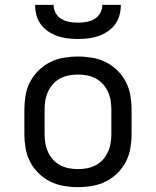

<svg xmlns="http://www.w3.org/2000/svg" viewBox="-20 -760 640 788"><path d="M300 8Q271 8 241.5 3Q212 -2 186 -15Q160 -28 138.5 -49Q117 -70 103.5 -96Q90 -122 85 -151.5Q80 -181 80 -210V-310Q80 -339 85 -368.5Q90 -398 103.5 -424Q117 -450 138.5 -471Q160 -492 186 -505Q212 -518 241.5 -523Q271 -528 300 -528Q329 -528 358.5 -523Q388 -518 414 -505Q440 -492 461.5 -471Q483 -450 496.5 -424Q510 -398 515 -368.5Q520 -339 520 -310V-210Q520 -181 515 -151.5Q510 -122 496.5 -96Q483 -70 461.5 -49Q440 -28 414 -15Q388 -2 358.5 3Q329 8 300 8ZM300 -66Q319 -66 337.5 -69.5Q356 -73 373 -82Q390 -91 402.5 -105Q415 -119 423 -136.5Q431 -154 434 -172.5Q437 -191 437 -210V-310Q437 -329 434 -347.5Q431 -366 423 -383.5Q415 -401 402.5 -415Q390 -429 373 -438Q356 -447 337.5 -450.5Q319 -454 300 -454Q281 -454 262.5 -450.5Q244 -447 227 -438Q210 -429 197.5 -415Q185 -401 177 -383.5Q169 -366 166 -347.5Q163 -329 163 -310V-210Q163 -191 166 -172.5Q169 -154 177 -136.5Q185 -119 197.5 -105Q210 -91 227 -82Q244 -73 262.5 -69.5Q281 -66 300 -66ZM300 -600Q279 -600 257.5 -602.5Q236 -605 216 -612Q196 -619 178 -631Q160 -643 147.5 -660Q135 -677 129.5 -698Q124 -719 124 -740H200Q200 -722 208.5 -706.5Q217 -691 232.5 -682Q248 -673 265.5 -670Q283 -667 300 -667Q317 -667 334.5 -670Q352 -673 367.5 -682Q383 -691 391.5 -706.5Q400 -722 400 -740H476Q476 -719 470.5 -698Q465 -677 452.5 -660Q440 -643 422 -631Q404 -619 384 -612Q364 -605 342.5 -602.5Q321 -600 300 -600Z"/></svg>

Font: Iosevka Extended
Style: Regular
Weight: 400
Width: 7
Monospace: yes
Designer: Belleve Invis
Foundry: Belleve Invis
Version: Version 32.5.0; ttfautohint (v1.8.4)